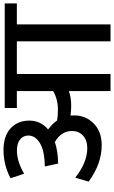

<svg xmlns="http://www.w3.org/2000/svg" viewBox="211 -886 674 1137"><g transform="rotate(-90 548.5 -317.0)"><path d="M578.1 0V-246.6Q539.1 -232.9 491.2 -232.9Q464.4 -232.9 433.1 -236.8Q434.1 -223.1 434.1 -215.3Q434.1 -146.5 386 -99.4Q337.9 -52.2 257.8 -52.2Q147.5 -52.2 42 -129.4L65.4 -209Q155.3 -137.7 240.2 -137.7Q287.6 -137.7 314.7 -163.1Q341.8 -188.5 341.8 -228Q341.8 -292 276.4 -329.6Q224.1 -312 156.2 -310.5L148.9 -310.1L131.8 -389.2H136.2Q226.6 -391.1 270.8 -418.7Q314.9 -446.3 314.9 -486.3Q314.9 -517.1 291.5 -535.6Q268.1 -554.2 225.6 -554.2Q161.1 -554.2 88.9 -511.7L62 -592.3Q141.6 -633.8 228.5 -633.8Q312 -633.8 357.7 -591.6Q403.3 -549.3 403.3 -481Q403.3 -413.6 351.1 -369.6Q384.3 -344.7 403.8 -316.4Q433.1 -311.5 466.8 -311.5Q530.3 -311.5 578.1 -339.8V-554.7H478V-626.5H1097.2V-554.7H973.1V0H872.6V-554.7H679.2V0Z"/></g></svg>

Font: Khula Semibold
Style: Regular
Weight: 600
Designer: Erin McLaughlin, Steve Matteson
Version: Version 1.000;PS 1.0;hotconv 1.0.72;makeotf.lib2.5.5900